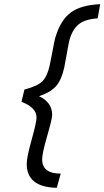

<svg xmlns="http://www.w3.org/2000/svg" viewBox="-20 -773 500 920"><path d="M230 -222Q230 -204 206 -121Q182 -38 182 -10Q182 59 271 59L252 127Q108 124 108 12Q108 -19 131.5 -103Q155 -187 155 -210Q155 -258 83 -285L97 -344Q162 -361 184.5 -385Q207 -409 218 -459Q221 -472 227 -504Q242 -587 247 -599Q272 -679 320.5 -714Q369 -749 460 -753L448 -685Q384 -681 353.5 -653.5Q323 -626 310 -570Q309 -564 299.5 -512.5Q290 -461 288 -450Q274 -388 247.5 -359Q221 -330 167 -312Q230 -283 230 -222Z"/></svg>

Font: Titillium Web
Style: Italic
Weight: 400
Italic angle: -13°
Version: Version 1.002;PS 57.000;hotconv 1.0.70;makeotf.lib2.5.55311